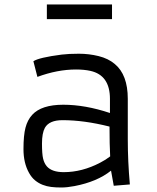

<svg xmlns="http://www.w3.org/2000/svg" viewBox="-20 -832 706 862"><path d="M553.7 -206.1Q553.7 -108.9 563 -3.9L490.7 2L478.5 -65.9Q416.5 -16.1 314.5 3.4Q281.2 9.8 255.4 9.8Q229.5 9.8 209.7 7.3Q189.9 4.9 171.6 -2.2Q153.3 -9.3 137.7 -22Q122.1 -34.7 110.4 -55.7Q85.4 -100.1 85.4 -162.4Q85.4 -224.6 94.5 -259Q103.5 -293.5 124.5 -316.4Q166 -361.8 264.2 -361.8Q362.3 -361.8 473.6 -324.7V-388.2Q473.6 -494.1 386.2 -513.7Q357.9 -520 321.3 -520Q237.8 -520 147.9 -486.8L129.9 -557.1Q154.8 -573.7 256.8 -586.9Q289.1 -590.8 334.2 -590.8Q379.4 -590.8 422.9 -580.1Q466.3 -569.3 495.1 -544.9Q553.7 -496.6 553.7 -388.2ZM471.7 -263.7Q357.4 -292.5 260.7 -292.5Q201.2 -292.5 181.6 -258.3Q168.5 -234.4 168.5 -187.5Q168.5 -140.6 173.6 -119.6Q178.7 -98.6 190.4 -85Q213.4 -59.1 266.1 -59.1Q348.6 -59.1 429.7 -101.6Q454.6 -114.3 474.6 -129.9Q471.7 -182.6 471.7 -263.7ZM190.4 -812H482.9V-746.1H190.4Z"/></svg>

Font: Armata
Style: Regular
Weight: 400
Designer: Viktoriya Grabowska
Foundry: Viktoriya Grabowska
Version: Version 1.002